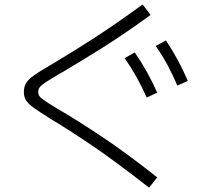

<svg xmlns="http://www.w3.org/2000/svg" viewBox="-20 -783 978 876"><path d="M210 -241.2Q154.8 -275.9 131.8 -292.7Q108.9 -309.6 98.9 -325.2Q88.9 -340.8 88.9 -363.3Q88.9 -387.7 99.9 -405Q110.8 -422.4 137 -440.7Q163.1 -459 220.7 -492.2Q312.5 -546.9 410.4 -610.1Q508.3 -673.3 630.9 -762.7L667 -714.8Q552.7 -631.8 462.6 -574.7Q372.6 -517.6 265.6 -454.1Q262.2 -452.6 259 -450.7Q255.9 -448.7 252.9 -447.3Q208.5 -420.9 188.7 -407.7Q168.9 -394.5 161.6 -385.3Q154.3 -376 154.3 -364.3Q154.3 -352.5 159.9 -344.5Q165.5 -336.4 181.9 -325Q198.2 -313.5 240.2 -288.1Q326.2 -238.3 441.9 -161.4Q557.6 -84.5 697.3 26.4L660.2 73.2Q510.7 -43.5 409.7 -112.5Q308.6 -181.6 210 -241.2ZM548.8 -517.6 594.7 -543.9Q626.5 -497.6 650.9 -453.6Q675.3 -409.7 697.3 -360.4L649.4 -337.9Q627.9 -386.2 604 -429.2Q580.1 -472.2 548.8 -517.6ZM690.4 -573.2 737.3 -598.6Q768.1 -551.3 792 -507.1Q815.9 -462.9 836.9 -414.1L789.1 -392.6Q767.6 -442.9 744.4 -486.1Q721.2 -529.3 690.4 -573.2Z"/></svg>

Font: Pretendard JP Light
Style: Regular
Weight: 300
Designer: Base glyphs from Inter by Rasmus Andersson; Hangeul glyphs from Noto Sans CJK(Source Han Sans) by Jang Soo-young and Kan
Foundry: Kil Hyung-jin
Version: Version 1.309